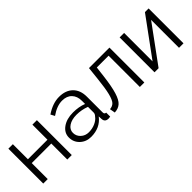

<svg xmlns="http://www.w3.org/2000/svg" viewBox="110 -1274 2028 2028"><g transform="rotate(-45 1124.0 -260.0)"><path d="M143 -521V-296H435V-521H502V0H435V-239H143V0H76V-521Z M784 10Q710 10 660.5 -36.5Q611 -83 611 -152Q611 -221 672 -265Q733 -309 829 -309Q915 -309 983 -282V-329Q983 -398 944 -438.5Q905 -479 836 -479Q757 -479 669 -417L645 -462Q746 -530 841 -530Q939 -530 995 -475Q1051 -420 1051 -323V-88Q1051 -60 1076 -60V0Q1060 3 1050 3Q997 3 994 -46L992 -87Q918 10 784 10ZM800 -42Q853 -42 897.5 -62Q942 -82 965 -115Q983 -133 983 -154V-239Q912 -266 838 -266Q766 -266 721 -236Q676 -206 676 -157Q676 -109 712 -75.5Q748 -42 800 -42Z M1141 4 1130 -57Q1171 -60 1194 -85.5Q1217 -111 1234 -179Q1251 -247 1265 -380L1280 -521H1586V0H1519V-467H1343L1329 -351Q1312 -212 1288.5 -136Q1265 -60 1231 -29.5Q1197 1 1141 4Z M1805 -521V-96L2116 -521H2171V0H2104V-417L1799 0H1738V-521Z"/></g></svg>

Font: Raleway
Style: Regular
Weight: 400
Designer: Matt McInerney, Pablo Impallari, Rodrigo Fuenzalida
Foundry: Matt McInerney, Pablo Impallari, Rodrigo Fuenzalida
Version: Version 1.000;PS 001.001;hotconv 1.0.56; ttfautohint (v1.5)